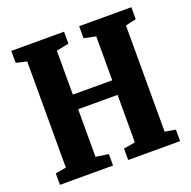

<svg xmlns="http://www.w3.org/2000/svg" viewBox="-131 -872 997 1001"><g transform="rotate(-20 368.0 -371.5)"><path d="M94 -74V-663L35 -676.5V-743H327.5V-676.5L258.5 -663V-419H477V-662.5L411.5 -676.5V-743H701V-676.5L642 -663V-74L701 -63.5V0H413V-63.5L477 -74.5V-338H258.5V-74L329 -63.5V0H34.5V-63.5Z"/></g></svg>

Font: Merriweather 24pt SemiCondensed Black
Style: Regular
Weight: 900
Width: 4
Designer: Eben Sorkin
Foundry: Eben Sorkin
Version: Version 2.100